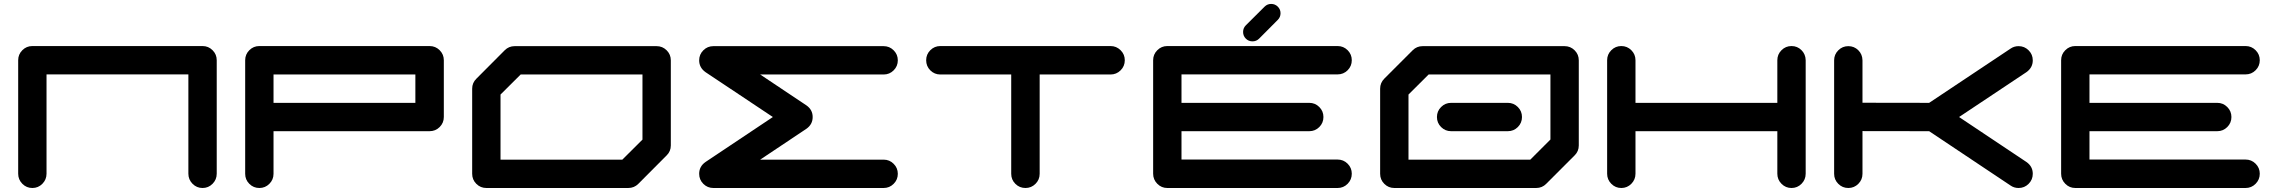

<svg xmlns="http://www.w3.org/2000/svg" viewBox="-20 -939 11378 959"><path d="M991.7 -709Q1021 -709 1041.7 -688.2Q1062.5 -667.5 1062.5 -638.2V-71.3Q1062.5 -42 1041.7 -21Q1021 0 991.7 0Q962.4 0 941.7 -21Q920.9 -42 920.9 -71.3V-567.4H212.4V-71.3Q212.4 -42 191.7 -21Q170.9 0 141.6 0Q112.3 0 91.6 -21Q70.8 -42 70.8 -71.3V-638.2Q70.8 -667.5 91.6 -688.2Q112.3 -709 141.6 -709Z M2054.7 -425.3V-566.9H1346.2V-425.3ZM2196.8 -354.5Q2196.8 -325.2 2176 -304.4Q2155.3 -283.7 2125.5 -283.7H1346.2V-70.8Q1346.2 -41.5 1325.4 -20.8Q1304.7 0 1275.4 0Q1246.1 0 1225.3 -20.8Q1204.6 -41.5 1204.6 -70.8V-638.2Q1204.6 -667.5 1225.3 -688.2Q1246.1 -709 1275.4 -709H2125.5Q2155.3 -709 2176 -688.2Q2196.8 -667.5 2196.8 -638.2Z M3189 -241.7V-566.9H2580.6L2480 -466.8V-141.6H3088.4ZM3259.8 -708.5Q3289.1 -708.5 3309.8 -687.7Q3330.6 -667 3330.6 -637.7V-212.4Q3330.6 -183.1 3309.6 -162.6L3168 -20.5Q3147.5 0 3117.7 0H2409.2Q2379.9 0 2359.1 -20.8Q2338.4 -41.5 2338.4 -70.8V-496.1Q2338.4 -525.4 2359.4 -545.9L2501 -688Q2521.5 -708.5 2550.8 -708.5Z M4393.6 -141.6Q4422.9 -141.6 4443.6 -120.8Q4464.4 -100.1 4464.4 -70.8Q4464.4 -41.5 4443.6 -20.8Q4422.9 0 4393.6 0H3543Q3513.7 0 3492.9 -20.8Q3472.2 -41.5 3472.2 -70.8Q3472.2 -107.9 3503.9 -129.9L3840.3 -354.5L3503.9 -578.6Q3472.2 -601.1 3472.2 -637.7Q3472.2 -667 3492.9 -687.7Q3513.7 -708.5 3543 -708.5H4393.6Q4422.9 -708.5 4443.6 -687.7Q4464.4 -667 4464.4 -637.7Q4464.4 -608.4 4443.6 -587.6Q4422.9 -566.9 4393.6 -566.9H3776.9L4007.3 -413.1Q4039.1 -391.1 4039.1 -354.5Q4039.1 -317.4 4007.3 -295.4L3776.9 -141.6Z M5526.9 -709Q5556.2 -709 5577.1 -688.2Q5598.1 -667.5 5598.1 -638.2Q5598.1 -608.4 5577.1 -587.6Q5556.2 -566.9 5526.9 -566.9H5172.9V-70.8Q5172.9 -41.5 5152.1 -20.8Q5131.3 0 5102.1 0Q5072.3 0 5051.5 -20.8Q5030.8 -41.5 5030.8 -70.8V-566.9H4676.8Q4647.5 -566.9 4626.7 -587.6Q4606 -608.4 4606 -638.2Q4606 -667.5 4626.7 -688.2Q4647.5 -709 4676.8 -709Z M6661.1 -142.1Q6690.4 -142.1 6711.2 -121.3Q6731.9 -100.6 6731.9 -71.3Q6731.9 -42 6711.2 -21Q6690.4 0 6661.1 0H5810.5Q5781.2 0 5760.5 -21Q5739.7 -42 5739.7 -71.3V-638.2Q5739.7 -667.5 5760.5 -688.2Q5781.2 -709 5810.5 -709H6661.1Q6690.4 -709 6711.2 -688.2Q6731.9 -667.5 6731.9 -638.2Q6731.9 -608.9 6711.2 -588.1Q6690.4 -567.4 6661.1 -567.4H5881.3V-425.3H6519.5Q6548.8 -425.3 6569.6 -404.5Q6590.3 -383.8 6590.3 -354.5Q6590.3 -325.2 6569.6 -304.4Q6548.8 -283.7 6519.5 -283.7H5881.3V-142.1ZM6235.8 -732.4Q6216.3 -732.4 6202.6 -746.1Q6189 -759.8 6189 -779.3Q6189 -798.8 6202.6 -812.5L6296.4 -905.8Q6310.1 -919.4 6329.1 -919.4Q6348.6 -919.4 6362.3 -905.8Q6376 -892.1 6376 -873Q6376 -853.5 6362.3 -839.8L6269 -746.1Q6255.4 -732.4 6235.8 -732.4Z M7228 -283.7Q7198.7 -283.7 7178 -304.4Q7157.2 -325.2 7157.2 -354.5Q7157.2 -383.8 7178 -404.5Q7198.7 -425.3 7228 -425.3H7511.2Q7540.5 -425.3 7561.3 -404.5Q7582 -383.8 7582 -354.5Q7582 -325.2 7561.3 -304.4Q7540.5 -283.7 7511.2 -283.7ZM7724.1 -242.2V-566.9H7115.7L7015.1 -466.8V-141.6H7623.5ZM7865.7 -637.7V-212.4Q7865.7 -183.1 7844.7 -162.6L7703.1 -21Q7682.6 0 7652.8 0H6944.3Q6915 0 6894.3 -20.8Q6873.5 -41.5 6873.5 -70.8V-496.1Q6873.5 -525.4 6894.5 -546.4L7036.1 -688Q7056.6 -708.5 7085.9 -708.5H7794.9Q7824.2 -708.5 7845 -687.7Q7865.7 -667 7865.7 -637.7Z M8999 -638.2V-71.3Q8999 -42 8978.3 -21Q8957.5 0 8928.2 0Q8898.9 0 8878.2 -21Q8857.4 -42 8857.4 -71.3V-283.7H8148.9V-71.3Q8148.9 -42 8128.2 -21Q8107.4 0 8078.1 0Q8048.8 0 8028.1 -21Q8007.3 -42 8007.3 -71.3V-638.2Q8007.3 -667.5 8028.1 -688.2Q8048.8 -709 8078.1 -709Q8107.4 -709 8128.2 -688.2Q8148.9 -667.5 8148.9 -638.2V-425.3H8857.4V-638.2Q8857.4 -667.5 8878.2 -688.2Q8898.9 -709 8928.2 -709Q8957.5 -709 8978 -688.5Q8998.5 -668 8999 -638.2Z M10101.6 -129.9Q10133.3 -107.9 10133.3 -70.8Q10133.3 -41.5 10112.5 -20.8Q10091.8 0 10062.5 0Q10040 0 10022.5 -12.2L9615.7 -283.7L9282.7 -284.2V-70.8Q9282.7 -41.5 9262 -20.8Q9241.2 0 9211.9 0Q9182.6 0 9161.9 -20.8Q9141.1 -41.5 9141.1 -70.8V-637.7Q9141.1 -667 9161.9 -687.7Q9182.6 -708.5 9211.9 -708.5Q9241.2 -708.5 9261.7 -688.2Q9282.2 -668 9282.7 -637.7V-425.8L9615.7 -425.3L10022.5 -696.3Q10040 -708.5 10062.5 -708.5Q10091.8 -708.5 10112.5 -687.7Q10133.3 -667 10133.3 -637.7Q10133.3 -601.1 10101.6 -578.6L9765.1 -354.5Z M11196.3 -142.1Q11225.6 -142.1 11246.3 -121.3Q11267.1 -100.6 11267.1 -71.3Q11267.1 -42 11246.3 -21Q11225.6 0 11196.3 0H10345.7Q10316.4 0 10295.7 -21Q10274.9 -42 10274.9 -71.3V-638.2Q10274.9 -667.5 10295.7 -688.2Q10316.4 -709 10345.7 -709H11196.3Q11225.6 -709 11246.3 -688.2Q11267.1 -667.5 11267.1 -638.2Q11267.1 -608.9 11246.3 -588.1Q11225.6 -567.4 11196.3 -567.4H10416.5V-425.3H11054.7Q11084 -425.3 11104.7 -404.5Q11125.5 -383.8 11125.5 -354.5Q11125.5 -325.2 11104.7 -304.4Q11084 -283.7 11054.7 -283.7H10416.5V-142.1Z"/></svg>

Font: Robtronika
Style: Regular
Weight: 400
Designer: GGBot
Version: 1.00